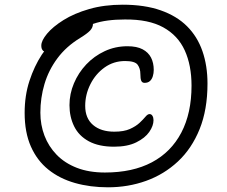

<svg xmlns="http://www.w3.org/2000/svg" viewBox="-20 -759 969 818"><path d="M440 39Q364 39 299 20.5Q234 2 186 -36.5Q138 -75 111.5 -135Q85 -195 85 -278Q85 -352 105.5 -414.5Q126 -477 158 -526Q163 -533 168 -540Q163 -542 161 -546Q156 -552 156 -565Q156 -586 180.5 -615.5Q205 -645 250.5 -673.5Q296 -702 360 -720.5Q424 -739 503 -739Q596 -739 664.5 -715Q733 -691 777 -647Q821 -603 842.5 -541Q864 -479 864 -403Q864 -292 830.5 -209Q797 -126 738 -71Q679 -16 602.5 11.5Q526 39 440 39ZM376 -657Q376 -642 364 -629Q352 -616 321 -597Q262 -561 224.5 -510.5Q187 -460 169.5 -401Q152 -342 152 -279Q152 -227 169.5 -181Q187 -135 221.5 -99.5Q256 -64 307.5 -44Q359 -24 427 -24Q545 -24 627 -67.5Q709 -111 752.5 -194Q796 -277 796 -394Q796 -481 767 -544.5Q738 -608 675.5 -642.5Q613 -677 512 -676Q432 -676 379 -658Q377 -657 376 -657ZM466 -134Q401 -134 358.5 -157Q316 -180 296 -220.5Q276 -261 276 -311Q276 -359 295 -404Q314 -449 347.5 -484.5Q381 -520 426 -541Q471 -562 523 -562Q563 -562 587.5 -549Q612 -536 623.5 -513.5Q635 -491 635 -461Q635 -447 631 -434Q627 -421 618.5 -413.5Q610 -406 596 -406Q586 -406 582 -414.5Q578 -423 578 -444Q578 -467 566.5 -483Q555 -499 513 -499Q464 -499 425.5 -471.5Q387 -444 365 -400Q343 -356 343 -308Q343 -255 376.5 -226.5Q410 -198 467 -198Q508 -198 533.5 -209.5Q559 -221 574.5 -235.5Q590 -250 599.5 -261.5Q609 -273 617 -273Q625 -273 629.5 -265.5Q634 -258 634 -247Q634 -223 616 -197Q598 -171 560.5 -152.5Q523 -134 466 -134Z"/></svg>

Font: Shantell Sans Light Light
Style: Regular
Weight: 300
Version: Version 1.008;[ac192a2d6]